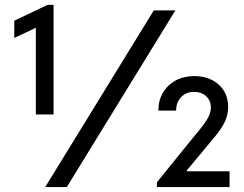

<svg xmlns="http://www.w3.org/2000/svg" viewBox="-20 -762 995 782"><path d="M126 -295.9V-679.7L141.6 -656.2L38.1 -607.4V-677.7L173.8 -742.2H198.2V-295.9ZM164.1 0 606.4 -719.7H694.3L252 0ZM619.1 0V-19.5L747.1 -177.7Q770 -206.1 791 -231.2Q812 -256.3 825.4 -279.3Q838.9 -302.2 838.9 -324.2Q838.9 -351.6 820.1 -369.6Q801.3 -387.7 769.5 -387.7Q738.3 -387.7 717.8 -366.5Q697.3 -345.2 697.3 -311.5H625Q625 -353 643.8 -384.8Q662.6 -416.5 695.6 -434.3Q728.5 -452.1 771.5 -452.1Q831.5 -452.1 870.4 -417.7Q909.2 -383.3 909.2 -326.2Q909.2 -293 895.3 -265.1Q881.3 -237.3 858.9 -210Q836.4 -182.6 809.6 -150.4L741.2 -68.4V-64.5H800.8H915V0Z"/></svg>

Font: Reddit Sans
Style: Regular
Weight: 400
Designer: Stephen Hutchings
Foundry: Reddit
Version: Version 1.014